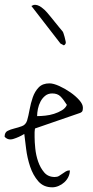

<svg xmlns="http://www.w3.org/2000/svg" viewBox="-47 -798 396 819"><path d="M56.6 -226.6Q34.2 -212.9 10.7 -205.6Q-12.7 -198.2 -27.3 -214.8Q-27.3 -233.4 -14.6 -239.7Q-2 -246.1 14.2 -250Q30.3 -253.9 46.4 -259.8Q62.5 -265.6 68.4 -283.2Q74.2 -302.7 79.1 -330.1Q84 -357.4 92.8 -382.8Q101.6 -408.2 118.2 -425.3Q134.8 -442.4 164.1 -442.4Q180.7 -442.4 205.6 -431.2Q230.5 -419.9 252.9 -404.3Q275.4 -388.7 291 -371.1Q306.6 -353.5 306.6 -338.9Q306.6 -332 305.2 -326.2Q303.7 -320.3 294.9 -316.4L102.5 -250L101.6 -245.1Q101.6 -241.2 100.6 -234.4V-222.7Q100.6 -215.8 100.6 -212.9Q100.6 -193.4 103.5 -164.6Q106.4 -135.7 115.7 -108.9Q125 -82 141.6 -62.5Q158.2 -43 186.5 -43Q197.3 -43 204.6 -47.4Q211.9 -51.8 219.2 -57.1Q226.6 -62.5 233.9 -66.9Q241.2 -71.3 251 -71.3Q251 -56.6 244.6 -43.5Q238.3 -30.3 227.5 -20.5Q216.8 -10.7 203.1 -4.9Q189.5 1 175.8 1Q138.7 1 116.2 -24.9Q93.8 -50.8 81.5 -87.4Q69.3 -124 64.5 -162.6Q59.6 -201.2 56.6 -226.6ZM175.8 -399.4Q158.2 -399.4 146 -389.6Q133.8 -379.9 126 -365.2Q118.2 -350.6 114.7 -333.5Q111.3 -316.4 111.3 -302.7Q127 -302.7 146 -304.7Q165 -306.6 183.6 -312.5Q202.1 -318.4 217.3 -327.6Q232.4 -336.9 238.3 -350.6Q223.6 -374 210.9 -386.7Q198.2 -399.4 175.8 -399.4ZM86.9 -772.5Q87.9 -773.4 92.3 -774.9Q96.7 -776.4 97.7 -777.3Q105.5 -778.3 113.8 -775.4Q122.1 -772.5 129.4 -767.1Q136.7 -761.7 143.1 -755.9Q149.4 -750 154.3 -744.1Q160.2 -737.3 168.9 -726.6Q177.7 -715.8 187.5 -703.6Q197.3 -691.4 206.1 -680.7Q214.8 -669.9 220.7 -663.1Q222.7 -660.2 225.1 -651.9Q227.5 -643.6 228.5 -640.6Q229.5 -633.8 232.9 -622.1Q236.3 -610.4 225.6 -604.5L210.9 -612.3Z"/></svg>

Font: Waiting for the Sunrise
Style: Regular
Weight: 300
Version: Version 1.001 2001